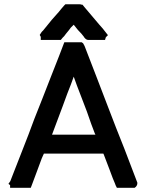

<svg xmlns="http://www.w3.org/2000/svg" viewBox="-20 -898 690 899"><path d="M255.9 -710.9H253.9H252H240.2H228.5H220.7H211.9H202.1H191.4H170.9V-725.6L166 -734.4L172.9 -745.1Q175.8 -750 181.6 -754.9L223.6 -806.6L224.6 -807.6L240.2 -825.2Q247.1 -834 254.9 -841.8L267.6 -857.4L280.3 -872.1L286.1 -877.9H294.9H296.9H297.9H309.6H322.3H330.1H338.9H346.7H353.5Q358.4 -877.9 362.3 -876H366.2L371.1 -870.1L375 -865.2L445.3 -782.2Q459 -766.6 460.9 -764.6L474.6 -747.1L485.4 -733.4L475.6 -723.6L471.7 -710.9H457H448.2H436.5H424.8H417H409.2H401.4H394.5Q385.7 -710.9 378.9 -717.8L373 -724.6V-725.6L361.3 -740.2Q351.6 -750 344.7 -757.8L325.2 -782.2L311.5 -768.6Q305.7 -759.8 289.1 -740.2Q285.2 -735.4 280.3 -728.5Q274.4 -723.6 264.6 -710.9ZM463.9 -178.7H185.5Q180.7 -168 175.8 -157.2Q169.9 -139.6 163.1 -123Q156.2 -102.5 152.3 -93.8Q129.9 -33.2 128.9 -31.2L124 -18.6H110.4H107.4H105.5H93.8H82H74.2H66.4H56.6H45.9H27.3V-31.2L19.5 -37.1L28.3 -49.8Q29.3 -51.8 43.5 -88.9Q57.6 -126 85.9 -197.3Q114.3 -268.6 140.6 -340.8L179.7 -439.5Q199.2 -488.3 217.8 -537.1Q262.7 -650.4 281.2 -700.2H294.9H297.9H298.8H311.5H323.2H331.1H337.9H346.7H354.5H362.3L369.1 -695.3Q373 -689.5 376 -682.6Q403.3 -611.3 430.7 -541Q458 -469.7 485.4 -398.4Q504.9 -348.6 523.4 -299.8L562.5 -201.2L623 -43V-39.1Q623 -31.2 616.2 -23.4L610.4 -18.6H602.5H593.8H582H571.3H562.5H554.7H546.9H539.1H527.3Q519.5 -33.2 518.6 -38.1Q510.7 -56.6 507.8 -64Q504.9 -71.3 500.5 -83.5Q496.1 -95.7 491.2 -108.4L465.8 -174.8ZM223.6 -267.6H426.8Q423.8 -272.5 419.4 -285.2Q415 -297.9 407.2 -317.4Q396.5 -346.7 386.7 -376Q375 -405.3 364.3 -434.6Q349.6 -472.7 339.8 -498.5Q330.1 -524.4 325.2 -539.1Q314.5 -507.8 294.9 -459Q284.2 -429.7 273.4 -400.4Z"/></svg>

Font: LeFont
Style: Default
Weight: 400
Designer: Leryon MEDIA
Version: Version 1.0